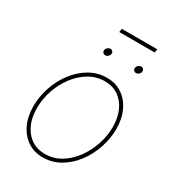

<svg xmlns="http://www.w3.org/2000/svg" viewBox="-199 -941 969 1066"><g transform="rotate(30 286.0 -408.0)"><path d="M241.2 11.2Q185.1 11.2 143.1 -17.1Q101.1 -45.4 77.9 -95.2Q54.7 -145 54.7 -210Q54.7 -272 75.2 -332.5Q95.7 -393.1 133.1 -442.1Q170.4 -491.2 220.9 -520.8Q271.5 -550.3 331.5 -550.3Q387.7 -550.3 429.2 -522Q470.7 -493.7 493.9 -444.1Q517.1 -394.5 517.1 -329.6Q517.1 -268.1 496.6 -207.3Q476.1 -146.5 439 -97.2Q401.9 -47.9 351.3 -18.3Q300.8 11.2 241.2 11.2ZM241.7 -11.2Q296.9 -11.2 343 -39.1Q389.2 -66.9 423.1 -113.3Q457 -159.7 475.8 -215.8Q494.6 -272 494.6 -329.1Q494.6 -387.7 474.6 -432.4Q454.6 -477.1 417.7 -502.4Q380.9 -527.8 331.1 -527.8Q277.8 -527.8 231.9 -501.2Q186 -474.6 151.1 -429Q116.2 -383.3 96.7 -326.9Q77.1 -270.5 77.1 -210.4Q77.1 -122.1 121.8 -66.7Q166.5 -11.2 241.7 -11.2ZM456.1 -653.3Q446.3 -653.3 440.7 -660.2Q435.1 -667 436.5 -676.3Q438.5 -686 446.3 -692.6Q454.1 -699.2 463.9 -699.2Q473.1 -699.2 478.5 -692.6Q483.9 -686 482.4 -676.3Q481 -667 473.1 -660.2Q465.3 -653.3 456.1 -653.3ZM258.8 -653.3Q249 -653.3 243.4 -660.2Q237.8 -667 239.3 -676.3Q241.2 -686 249 -692.6Q256.8 -699.2 266.6 -699.2Q275.9 -699.2 281.2 -692.6Q286.6 -686 285.2 -676.3Q283.7 -667 275.9 -660.2Q268.1 -653.3 258.8 -653.3ZM492.7 -826.7 488.8 -804.2H261.7L265.6 -826.7Z"/></g></svg>

Font: Inter 16pt Thin
Style: Italic
Weight: 250
Italic angle: -9.3988°
Version: Version 4.001;git-66647c0bb